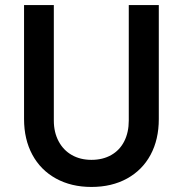

<svg xmlns="http://www.w3.org/2000/svg" viewBox="-20 -740 731 768"><path d="M76.2 -263.7V-719.7H195.3V-257.8Q195.3 -210.9 214.4 -175Q233.4 -139.2 267.3 -119.9Q301.3 -100.6 345.7 -100.6Q391.1 -100.6 425 -119.9Q459 -139.2 477.1 -175Q495.1 -210.9 495.1 -257.8V-719.7H615.2V-263.7Q615.2 -182.1 582.3 -120.8Q549.3 -59.6 488.3 -25.9Q427.2 7.8 345.7 7.8Q265.1 7.8 203.9 -25.9Q142.6 -59.6 109.4 -121.1Q76.2 -182.6 76.2 -263.7Z"/></svg>

Font: Reddit Sans Strawberry SemiBold
Style: Regular
Weight: 600
Designer: Stephen Hutchings
Foundry: Reddit
Version: Version 1.013